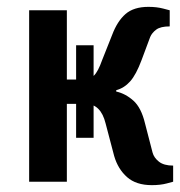

<svg xmlns="http://www.w3.org/2000/svg" viewBox="-20 -530 525 560"><path d="M423 10Q377 10 350.5 -13.5Q324 -37 313 -75L288 -170Q274 -227 230 -227H175V0H65V-500H175V-298H230Q242 -298 254 -309.5Q266 -321 278 -355L307 -428Q322 -468 346 -489Q370 -510 413 -510Q437 -510 456 -505Q475 -500 475 -500V-453Q448 -453 435.5 -443.5Q423 -434 418 -422L393 -355Q377 -312 359.5 -292.5Q342 -273 319 -267V-263Q346 -257 369 -236.5Q392 -216 403 -170L425 -85Q429 -70 443.5 -58.5Q458 -47 485 -47V0Q485 0 466.5 5Q448 10 423 10ZM202 -128V-398H253V-128Z"/></svg>

Font: Cuprum SemiBold
Style: Regular
Weight: 600
Designer: Jovanny Lemonad
Foundry: Jovanny Lemonad
Version: Version 3.000